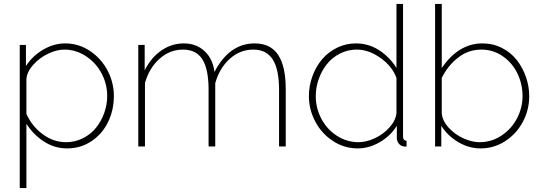

<svg xmlns="http://www.w3.org/2000/svg" viewBox="-20 -750 2773 983"><path d="M115.2 -116.2V212.9H81.1V-520H112.8V-412.1Q146.5 -463.9 200.9 -495.8Q255.4 -527.8 314 -527.8Q383.8 -527.8 441.9 -488.3Q500 -448.7 531.5 -387.5Q563 -326.2 563 -258.8Q563 -186.5 533.4 -125.5Q503.9 -64.5 448.5 -27.3Q393.1 9.8 323.2 9.8Q259.3 9.8 205.1 -25.4Q150.9 -60.5 115.2 -116.2ZM528.8 -258.8Q528.8 -320.3 499.8 -374.8Q470.7 -429.2 419.7 -462.6Q368.7 -496.1 309.1 -496.1Q271 -496.1 227.3 -475.6Q183.6 -455.1 151.1 -419.4Q118.7 -383.8 115.2 -346.2V-167Q143.1 -104 198.5 -63Q253.9 -22 317.9 -22Q364.3 -22 404.5 -42.2Q444.8 -62.5 471.7 -95.9Q498.5 -129.4 513.7 -171.9Q528.8 -214.4 528.8 -258.8Z M1442.9 0H1408.7V-290Q1408.7 -395 1376.2 -445.6Q1343.8 -496.1 1276.9 -496.1Q1208.5 -496.1 1156 -448.5Q1103.5 -400.9 1082 -324.2V0H1047.9V-290Q1047.9 -396.5 1016.1 -446.3Q984.4 -496.1 917 -496.1Q849.6 -496.1 796.9 -449.2Q744.1 -402.3 722.2 -325.2V0H688V-520H720.7V-390.1Q753.9 -455.6 806.4 -491.7Q858.9 -527.8 920.9 -527.8Q985.4 -527.8 1027.6 -488Q1069.8 -448.2 1078.1 -381.8Q1154.3 -527.8 1283.7 -527.8Q1365.2 -527.8 1404.1 -469Q1442.9 -410.2 1442.9 -293.9Z M1561.5 -257.8Q1561.5 -311 1579.8 -360.6Q1598.1 -410.2 1629.6 -447Q1661.1 -483.9 1706.1 -505.9Q1751 -527.8 1801.8 -527.8Q1867.7 -527.8 1922.1 -492.2Q1976.6 -456.5 2009.8 -401.9V-730H2043.5V-51.8Q2043.5 -29.8 2061.5 -29.8V0Q2050.8 1.5 2043.5 -1Q2029.3 -4.4 2020.5 -16.4Q2011.7 -28.3 2011.7 -43V-106Q1979.5 -54.2 1924.6 -22.2Q1869.6 9.8 1811.5 9.8Q1741.2 9.8 1683.1 -29.1Q1625 -67.9 1593.3 -129.2Q1561.5 -190.4 1561.5 -257.8ZM2009.8 -171.9V-351.1Q1988.3 -410.6 1928 -453.4Q1867.7 -496.1 1806.6 -496.1Q1760.3 -496.1 1720.2 -475.6Q1680.2 -455.1 1653.6 -421.6Q1627 -388.2 1611.8 -345.5Q1596.7 -302.7 1596.7 -257.8Q1596.7 -195.8 1625.5 -141.6Q1654.3 -87.4 1705.1 -54.7Q1755.9 -22 1815.4 -22Q1855 -22 1898.4 -42Q1941.9 -62 1974.1 -97.7Q2006.3 -133.3 2009.8 -171.9Z M2239.3 -106V0H2207.5V-730H2241.7V-401.9Q2328.1 -527.8 2449.7 -527.8Q2504.4 -527.8 2550.5 -504.2Q2596.7 -480.5 2626.5 -441.9Q2656.2 -403.3 2672.9 -355.5Q2689.5 -307.6 2689.5 -257.8Q2689.5 -187.5 2656.7 -126Q2624 -64.5 2566.4 -27.3Q2508.8 9.8 2440.4 9.8Q2380.4 9.8 2325.7 -22.7Q2271 -55.2 2239.3 -106ZM2655.3 -257.8Q2655.3 -319.3 2629.2 -373.8Q2603 -428.2 2554 -462.2Q2504.9 -496.1 2444.3 -496.1Q2377.9 -496.1 2325.4 -455.1Q2272.9 -414.1 2241.7 -351.1V-169.9Q2245.1 -131.3 2277.3 -96.2Q2309.6 -61 2353 -41.5Q2396.5 -22 2435.5 -22Q2497.1 -22 2548.3 -56.4Q2599.6 -90.8 2627.4 -144.8Q2655.3 -198.7 2655.3 -257.8Z"/></svg>

Font: Rawline ExtraLight
Style: Regular
Weight: 275
Designer: Matt McInerney, Pablo Impallari, Rodrigo Fuenzalida
Foundry: Matt McInerney, Pablo Impallari, Rodrigo Fuenzalida
Version: Version 4.020;PS 004.020;hotconv 1.0.88;makeotf.lib2.5.64775